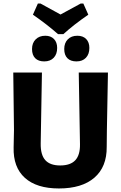

<svg xmlns="http://www.w3.org/2000/svg" viewBox="-20 -1055 684 1085"><path d="M451 -1035 479 -972Q396 -915 338 -862H308Q247 -916 166 -972L194 -1035H209Q285 -993 322 -973Q360 -993 436 -1035ZM417 -853Q449 -853 467 -834.5Q485 -816 485 -784Q485 -749 465.5 -728.5Q446 -708 412 -708Q379 -708 361 -726Q343 -744 343 -778Q343 -812 363 -832.5Q383 -853 417 -853ZM236 -853Q267 -853 285 -834.5Q303 -816 303 -784Q303 -749 283.5 -728.5Q264 -708 230 -708Q197 -708 179 -726Q161 -744 161 -778Q161 -812 181.5 -832.5Q202 -853 236 -853ZM590 -645 584 -318 583 -225Q584 -112 513.5 -51Q443 10 313 10Q187 10 120.5 -50Q54 -110 57 -222L59 -320L55 -645H217L210 -244Q209 -180 236 -150Q263 -120 320 -120Q378 -120 405.5 -149.5Q433 -179 432 -240L425 -645Z"/></svg>

Font: Alegreya Sans ExtraBold
Style: Regular
Weight: 800
Designer: Juan Pablo del Peral
Foundry: Huerta Tipografica
Version: Version 2.007